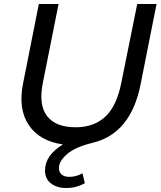

<svg xmlns="http://www.w3.org/2000/svg" viewBox="-20 -720 808 964"><path d="M669 -700H766L686 -297Q637 -49 445 -3Q358 18 317 53.5Q276 89 276 123Q276 145 290 156.5Q304 168 327 168Q363 168 394 150L406 200Q386 211 363 217.5Q340 224 312 224Q266 224 236 201Q206 178 206 136Q206 60 296 5Q179 -11 124.5 -92Q70 -173 96 -302L175 -700H274L195 -303Q173 -193 216.5 -137Q260 -81 360 -81Q452 -81 509 -134.5Q566 -188 589 -304Z"/></svg>

Font: Montserrat Medium
Style: Italic
Weight: 500
Italic angle: -11.3°
Designer: Julieta Ulanovsky
Foundry: Julieta Ulanovsky
Version: Version 9.000; ttfautohint (v1.8.4.7-5d5b)